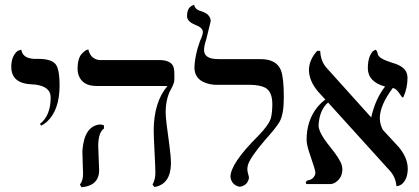

<svg xmlns="http://www.w3.org/2000/svg" viewBox="-20 -766 1744 799"><path d="M151.9 -243.2 146 -250Q190.9 -284.7 190.9 -360.8Q190.9 -405.8 126.5 -414.1Q119.1 -415 111.8 -415Q36.6 -418 27.8 -473.6Q26.9 -480.5 26.9 -486.8Q26.9 -516.6 37.4 -534.9Q47.9 -553.2 58.6 -556.2L68.8 -559.1Q73.7 -523.4 122.6 -521Q129.4 -521 140.1 -521Q198.2 -521 214.4 -494.6Q228 -470.7 228 -411.1Q228 -308.1 175.3 -259.3Q163.6 -249.5 151.9 -243.2Z M388.7 -159.2Q388.7 -149.9 390.6 -108.4Q392.6 -67.9 392.6 -58.1Q392.6 -2.4 338.4 10.3Q329.1 12.2 319.3 13.2L312.5 2Q325.2 -13.2 325.7 -41Q325.7 -49.8 324.2 -88.4Q322.8 -128.4 322.8 -138.2Q330.6 -241.7 395.5 -248Q406.2 -247.6 412.6 -244.1V-231Q389.2 -215.3 388.7 -159.2ZM669.4 -295.9Q669.4 -270 685.1 -160.2Q691.4 -113.8 691.4 -85Q689.9 1 622.6 12.2L614.7 2Q627 -19 626.5 -48.8Q626.5 -69.8 623 -136Q619.6 -202.1 619.6 -223.1Q620.1 -340.8 676.8 -408.2H381.3Q323.2 -408.2 307.1 -453.1Q302.7 -465.8 302.7 -479Q302.7 -500 307.1 -516.1Q311.5 -532.2 318.6 -540Q325.7 -547.9 332 -553Q338.4 -558.1 343.3 -559.1L347.7 -560.1Q355 -526.9 383.3 -518.1Q390.1 -516.1 396.5 -516.1H642.6Q694.8 -516.1 703.1 -483.4Q705.6 -472.7 705.6 -458V-434.1Q705.6 -419.4 690.4 -392.6Q669.4 -354.5 669.4 -295.9Z M829.1 -558.1Q829.1 -523.9 876 -520.5Q884.3 -520 894 -520H1064Q1131.3 -520 1149.4 -472.7Q1161.1 -440.9 1161.1 -360.8Q1161.1 -291.5 1144 -260.3Q1130.4 -235.8 1082 -182.1Q1019.5 -109.4 1011.2 -77.1Q1009.3 -68.4 1009.3 -61Q1009.3 -52.7 1013.2 -40Q1016.1 -29.8 1016.1 -24.9Q1009.3 7.3 977.1 11.2Q943.4 3.9 939 -29.8Q939 -85 1051.8 -197.8L1052.7 -198.7L1053.7 -199.7L1055.2 -201.2Q1099.1 -246.1 1107.4 -274.9Q1112.8 -295.9 1113.3 -332Q1113.3 -385.7 1083 -401.4Q1060.5 -412.6 1020 -413.1H872.1Q794.4 -420.9 789.1 -479Q789.6 -533.7 813 -597.2Q823.7 -619.1 824.2 -632.8Q824.2 -650.9 792.5 -662.6L792 -663.1Q759.3 -675.8 758.3 -698.2Q758.3 -711.4 761.2 -720.7Q764.2 -730 768.6 -734.4Q772.9 -738.8 777.6 -741.5Q782.2 -744.1 785.2 -745.1L788.1 -746.1Q791 -726.1 817.9 -719.2Q856 -707 856.9 -678.2L838.4 -602.5Q829.6 -576.7 829.1 -558.1Z M1675.8 -441.9Q1675.8 -401.9 1660.2 -365.2Q1657.7 -359.9 1656.7 -359.9Q1652.8 -359.9 1640.6 -379.4Q1627.4 -398.4 1614.7 -399.9Q1561 -328.6 1560.5 -273.9Q1561 -248 1573.2 -225.6L1638.7 -154.8Q1676.3 -110.4 1676.8 -64.9Q1676.8 -20 1651.9 0.5Q1641.1 8.3 1629.9 8.8Q1626.5 -28.3 1603.5 -54.2L1345.2 -339.4Q1309.1 -308.1 1305.7 -244.1Q1305.7 -214.4 1351.1 -158.2Q1396 -103 1402.3 -78.1Q1404.3 -69.3 1404.8 -62Q1404.8 -27.3 1377.4 -7.8Q1366.2 -0.5 1355.5 0H1254.9Q1252.9 -4.4 1252.4 -5.9Q1253.9 -12.2 1259.8 -15.1Q1281.7 -18.1 1290.5 -37.1Q1292.5 -42.5 1292.5 -46.9Q1292.5 -58.6 1270.5 -121.1Q1255.9 -162.6 1255.9 -184.1Q1255.9 -264.6 1300.8 -320.3Q1316.4 -338.9 1334 -351.6L1303.7 -384.8Q1266.1 -429.2 1265.6 -475.1Q1266.6 -517.6 1299.8 -554.2H1312.5Q1314.5 -511.7 1337.9 -484.9L1523.4 -278.8L1524.9 -277.8Q1542 -354.5 1582.5 -405.8Q1511.2 -425.3 1510.7 -481.9Q1510.7 -512.7 1518.8 -531.7Q1526.9 -550.8 1535.2 -555.2L1543.5 -559.1Q1549.3 -554.7 1552.2 -540.5Q1556.2 -522.5 1608.9 -505.9Q1610.8 -505.4 1611.8 -504.9Q1667.5 -489.7 1674.3 -455.6Q1675.8 -448.2 1675.8 -441.9Z"/></svg>

Font: Linux Libertine Display O
Style: Regular
Weight: 400
Designer: Philipp H. Poll
Foundry: Philipp H. Poll
Version: Version 5.0.9